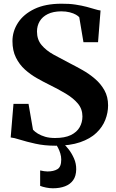

<svg xmlns="http://www.w3.org/2000/svg" viewBox="-20 -773 626 1033"><path d="M278.5 11Q219 11 170.8 0.2Q122.5 -10.5 88.5 -21.2Q54.5 -32 37.5 -33.5L52.5 -214H133.5L157.5 -75Q167 -64.5 183.5 -54.2Q200 -44 223 -37.2Q246 -30.5 276 -30.5Q328.5 -30.5 361 -46.2Q393.5 -62 408.5 -88.5Q423.5 -115 423.5 -146.5Q423.5 -186.5 399 -215.8Q374.5 -245 333.5 -269.5Q292.5 -294 242.5 -318.5Q212 -333.5 178 -352.8Q144 -372 114.2 -398.8Q84.5 -425.5 65.8 -463Q47 -500.5 47 -552Q47 -604.5 76.8 -650.5Q106.5 -696.5 165.2 -724.8Q224 -753 310.5 -753Q352.5 -753.5 386.5 -748.2Q420.5 -743 447 -736Q473.5 -729 492 -723.2Q510.5 -717.5 521 -716.5L507.5 -546H429L406.5 -680Q401.5 -686.5 388.5 -694Q375.5 -701.5 355.2 -706.8Q335 -712 309 -712Q265.5 -711.5 236.8 -697.2Q208 -683 193.5 -658.5Q179 -634 179 -603.5Q179 -560 203.5 -530.8Q228 -501.5 268.2 -479.2Q308.5 -457 355 -433Q387.5 -416.5 423.5 -396.2Q459.5 -376 491 -349Q522.5 -322 542 -287Q561.5 -252 561.5 -206Q561.5 -166.5 546.5 -128Q531.5 -89.5 498.5 -58Q465.5 -26.5 411.2 -7.8Q357 11 278.5 11ZM264.5 240Q247.5 240 228.5 236.2Q209.5 232.5 196 227V144Q205.5 146.5 217.2 148Q229 149.5 235.5 149.5Q268.5 149.5 289 137.2Q309.5 125 309.5 85.5Q309.5 69 304.5 52.5Q299.5 36 292.2 22Q285 8 277.5 0H304.5H321Q333 9.5 349.2 30.2Q365.5 51 378 79Q390.5 107 390 138.5Q389.5 174 373.8 196.2Q358 218.5 330 229.2Q302 240 264.5 240Z"/></svg>

Font: Merriweather 96pt
Style: Bold
Weight: 700
Version: Version 2.100